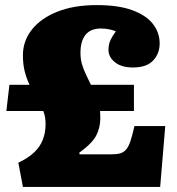

<svg xmlns="http://www.w3.org/2000/svg" viewBox="-20 -734 695 754"><path d="M70 0 52 -95Q90 -113 113.5 -135Q137 -157 148 -185Q159 -213 159 -246Q159 -260 157 -273Q155 -286 150 -298H5L17 -401H96Q85 -424 77.5 -452Q70 -480 70 -517Q70 -573 105 -617.5Q140 -662 205 -688Q270 -714 360 -714Q445 -714 499.5 -694Q554 -674 580.5 -640Q607 -606 607 -563Q607 -524 581.5 -496.5Q556 -469 502 -469Q457 -469 431.5 -489.5Q406 -510 406 -538Q406 -547 407.5 -556.5Q409 -566 415 -579Q421 -592 435 -611Q423 -616 408 -619Q393 -622 376 -622Q336 -622 316 -597.5Q296 -573 296 -526Q296 -501 302.5 -480Q309 -459 318 -440.5Q327 -422 337 -401H506V-298H373Q373 -291 373.5 -284.5Q374 -278 374 -271Q374 -233 358 -202Q342 -171 291 -134L293 -128H419Q440 -128 453 -132Q466 -136 475.5 -147Q485 -158 492.5 -180.5Q500 -203 508 -239H629L609 0Z"/></svg>

Font: Literata Black
Style: Regular
Weight: 900
Designer: Latin by Veronika Burian and Jose Scaglione. Greek by Irene Vlachou. Cyrillic by Vera Evstafieva.
Foundry: TypeTogether
Version: Version 3.103;gftools[0.9.29]